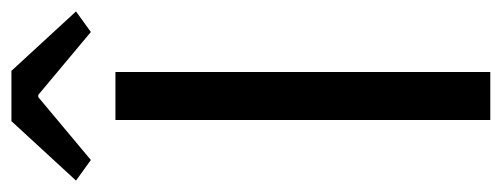

<svg xmlns="http://www.w3.org/2000/svg" viewBox="-307 -587 878 336"><g transform="rotate(-90 132.0 -419.0)"><path d="M88 -838 -16 -725 20 -699 130 -791H134L244 -699L280 -725L176 -838ZM90 -656V0H174V-656Z"/></g></svg>

Font: Cambridge Sans
Style: Regular
Weight: 400
Version: Version 2.020;PS 002.020;hotconv 1.0.88;makeotf.lib2.5.64775